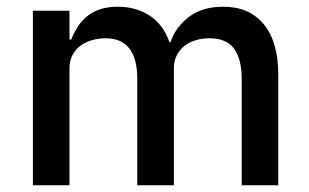

<svg xmlns="http://www.w3.org/2000/svg" viewBox="-20 -552 922 572"><path d="M78 0V-520H187V-434H192Q200 -454 211.5 -472Q223 -490 239.5 -503.5Q256 -517 278.5 -524.5Q301 -532 331 -532Q384 -532 425 -506Q466 -480 485 -426H488Q502 -470 542 -501Q582 -532 645 -532Q723 -532 766 -479.5Q809 -427 809 -330V0H700V-317Q700 -377 677 -407.5Q654 -438 604 -438Q583 -438 564 -432.5Q545 -427 530.5 -416Q516 -405 507 -388Q498 -371 498 -349V0H389V-317Q389 -438 294 -438Q274 -438 254.5 -432.5Q235 -427 220 -416Q205 -405 196 -388Q187 -371 187 -349V0Z"/></svg>

Font: IBM Plex Sans KR Medium
Style: Regular
Weight: 500
Designer: Mike Abbink; Paul van der Laan; Pieter van Rosmalen; Wujin Sim; Chorong Kim; Dohee Lee;
Foundry: Sandoll Inc.
Version: Version 1.001